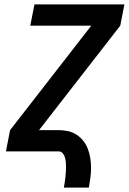

<svg xmlns="http://www.w3.org/2000/svg" viewBox="-20 -690 590 875"><path d="M271 165Q273 153 275 141.5Q277 130 278 118.5Q279 107 280 95Q281 83 281 71.5Q281 60 280 49Q279 38 276 27.5Q273 17 266 8.5Q259 0 247 0H7L26 -97L396 -573H118L137 -670H547L528 -573L158 -97H247Q270 -97 291.5 -92Q313 -87 330 -75.5Q347 -64 360 -47.5Q373 -31 380.5 -11Q388 9 391.5 30.5Q395 52 395 74.5Q395 97 392 119.5Q389 142 385 165Z"/></svg>

Font: Lode
Style: Bold Italic
Weight: 700
Italic angle: -11°
Monospace: yes
Designer: Belleve Invis
Foundry: Belleve Invis
Version: Version 29.2.0; ttfautohint (v1.8.3)